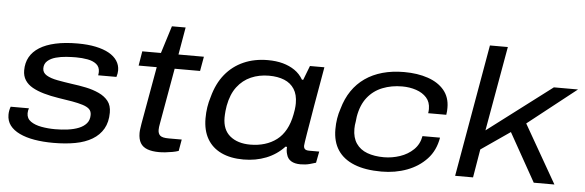

<svg xmlns="http://www.w3.org/2000/svg" viewBox="-48 -879 3188 1046"><g transform="rotate(5 1546.0 -356.0)"><path d="M269 12Q213 12 166 4Q119 -4 84.5 -20.5Q50 -37 31.5 -61.5Q13 -86 13 -120Q13 -131 15 -142Q17 -153 21 -164H121Q119 -160 117.5 -152Q116 -144 116 -137Q116 -108 139 -92Q162 -76 198 -69.5Q234 -63 273 -63Q309 -63 342.5 -67.5Q376 -72 402 -82.5Q428 -93 443.5 -111Q459 -129 459 -157Q459 -178 446.5 -189.5Q434 -201 410 -208.5Q386 -216 352.5 -222Q319 -228 277 -234Q232 -241 195.5 -251.5Q159 -262 132.5 -277Q106 -292 91.5 -314.5Q77 -337 77 -368Q77 -409 94.5 -440.5Q112 -472 147 -494Q182 -516 234 -527.5Q286 -539 355 -539Q411 -539 454 -530Q497 -521 526.5 -504.5Q556 -488 571.5 -464.5Q587 -441 587 -412Q587 -403 585.5 -395Q584 -387 581 -376H481Q482 -381 482.5 -386Q483 -391 483 -395Q483 -422 464.5 -437Q446 -452 416 -457.5Q386 -463 352 -463Q329 -463 299.5 -461Q270 -459 242.5 -451.5Q215 -444 197.5 -428.5Q180 -413 180 -388Q180 -364 202.5 -350.5Q225 -337 262.5 -330Q300 -323 342 -317Q382 -312 420.5 -304Q459 -296 491.5 -281Q524 -266 543 -242Q562 -218 562 -179Q562 -127 541 -90.5Q520 -54 481.5 -31Q443 -8 389.5 2Q336 12 269 12Z M848 12Q810 12 784 2.5Q758 -7 745.5 -28Q733 -49 733 -83Q733 -94 735 -107Q737 -120 739 -134L795 -448H696L709 -527H811L858 -677H933L907 -527H1046L1032 -448H893L839 -143Q837 -133 836 -124.5Q835 -116 835 -109Q835 -88 847 -77.5Q859 -67 893 -67H965L954 -4Q940 1 921 4.5Q902 8 882.5 10Q863 12 848 12Z M1309 12Q1238 12 1187.5 -12Q1137 -36 1110.5 -82Q1084 -128 1084 -194Q1084 -226 1088.5 -255Q1093 -284 1102 -312Q1122 -387 1163 -437Q1204 -487 1263 -513Q1322 -539 1395 -539Q1441 -539 1477.5 -529Q1514 -519 1542.5 -499.5Q1571 -480 1589 -449H1596L1626 -527H1705L1684 -407Q1675 -358 1667.5 -312.5Q1660 -267 1653.5 -228.5Q1647 -190 1642 -160.5Q1637 -131 1634.5 -113Q1632 -95 1632 -92Q1632 -79 1639 -73Q1646 -67 1662 -67H1717L1705 -5Q1694 -1 1671 5Q1648 11 1621 11Q1589 11 1569.5 -1Q1550 -13 1544 -37Q1541 -46 1540 -56Q1539 -66 1540 -77L1532 -78Q1490 -33 1433 -10.5Q1376 12 1309 12ZM1339 -72Q1381 -72 1417.5 -83Q1454 -94 1483 -116Q1512 -138 1531.5 -173.5Q1551 -209 1560 -257Q1563 -272 1564.5 -283Q1566 -294 1566.5 -302.5Q1567 -311 1567 -318Q1567 -365 1547.5 -395.5Q1528 -426 1492.5 -440.5Q1457 -455 1409 -455Q1355 -455 1310.5 -435.5Q1266 -416 1235.5 -376Q1205 -336 1193 -272Q1190 -255 1189 -243Q1188 -231 1187.5 -223Q1187 -215 1187 -207Q1187 -140 1228.5 -106Q1270 -72 1339 -72Z M2064 12Q1975 12 1915 -12Q1855 -36 1824.5 -82Q1794 -128 1794 -196Q1794 -227 1798.5 -255Q1803 -283 1812 -309Q1828 -366 1857 -408.5Q1886 -451 1927.5 -480Q1969 -509 2022.5 -524Q2076 -539 2141 -539Q2214 -539 2271 -519.5Q2328 -500 2360 -461.5Q2392 -423 2392 -366Q2392 -356 2391.5 -347Q2391 -338 2389 -327H2290Q2291 -333 2291.5 -339Q2292 -345 2292 -350Q2292 -388 2270.5 -412Q2249 -436 2213.5 -448Q2178 -460 2137 -460Q2078 -460 2029 -440.5Q1980 -421 1947.5 -380Q1915 -339 1904 -274Q1903 -259 1901 -248Q1899 -237 1898 -227.5Q1897 -218 1897 -207Q1897 -159 1918.5 -127.5Q1940 -96 1979 -81.5Q2018 -67 2070 -67Q2115 -67 2158 -81.5Q2201 -96 2231.5 -125.5Q2262 -155 2270 -200H2366Q2354 -129 2310.5 -82.5Q2267 -36 2203 -12Q2139 12 2064 12Z M2466 0 2593 -724H2691L2609 -261L2960 -527H3092L2827 -318L3009 0H2896L2748 -264L2590 -155L2564 0Z"/></g></svg>

Font: Archivo Expanded
Style: Italic
Weight: 400
Width: 7
Italic angle: -10°
Designer: Hector Gatti
Foundry: Omnibus-Type
Version: Version 2.001